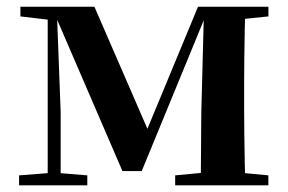

<svg xmlns="http://www.w3.org/2000/svg" viewBox="-20 -556 863 576"><path d="M347.3 -42.8 145.5 -510.6H135.7V-535.7H263.3L433.1 -144.6H411.9L574 -535.7H607.2V-512.1H598.2L405.2 -42.8ZM582.3 0 583.9 -217.9 592.2 -535.7H716.1Q715.1 -511 714.3 -468.7Q713.4 -426.4 712.9 -381Q712.4 -335.7 712.4 -301.2V-234.8Q712.4 -200 712.9 -154.7Q713.4 -109.4 714.3 -67.4Q715.1 -25.5 716.1 0ZM37.2 0V-29.9L132.9 -37.3H151.5L241.9 -29.9V0ZM505.5 0V-29.9L614.3 -40.2H676.6L785.1 -29.9V0ZM41.2 -506.8V-535.7H147.8V-495.5H136.5ZM123.1 0V-535.7H150.1L162 -219.6V0ZM644.6 -495.5V-535.7H785.3V-506.8L676.9 -495.5Z"/></svg>

Font: Noto Serif HK ExtraLight
Style: Regular
Weight: 200
Designer: Ryoko NISHIZUKA 西塚涼子 (kana & ideographs); Frank Grießhammer (Latin, Greek & Cyrillic); Wenlong ZHANG 张文龙 (bopomofo); San
Foundry: Adobe
Version: Version 2.002-H1;hotconv 1.1.0;makeotfexe 2.6.0